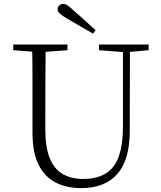

<svg xmlns="http://www.w3.org/2000/svg" viewBox="-20 -952 828 987"><path d="M471 -797 459 -779Q426 -798 393.5 -816.5Q361 -835 329 -854Q300 -871 288 -882Q276 -893 276 -905Q276 -916 284.5 -924Q293 -932 305 -932Q316 -932 328.5 -923.5Q341 -915 363 -894Q389 -872 416 -847Q443 -822 471 -797ZM397 15Q322 15 265.5 -14Q209 -43 178 -106Q147 -169 147 -271V-387Q147 -472 147 -556Q147 -640 145 -723H215Q214 -641 213.5 -557Q213 -473 213 -387V-286Q213 -193 236.5 -137Q260 -81 304 -56.5Q348 -32 407 -32Q513 -32 562.5 -95Q612 -158 612 -303V-723H648L647 -278Q647 -130 583 -57.5Q519 15 397 15ZM48 -694V-723H327V-694L194 -684H175ZM489 -694V-723H744V-694L636 -684H618Z"/></svg>

Font: Noto Serif KR ExtraLight
Style: Regular
Weight: 200
Designer: Ryoko NISHIZUKA 西塚涼子 (kana & ideographs); Frank Grießhammer (Latin, Greek & Cyrillic); Wenlong ZHANG 张文龙 (bopomofo); San
Foundry: Adobe
Version: Version 2.002-H1;hotconv 1.1.0;makeotfexe 2.6.0